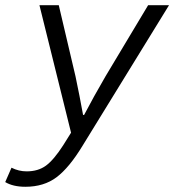

<svg xmlns="http://www.w3.org/2000/svg" viewBox="-64 -506 684 735"><path d="M33 209Q-14 209 -44 191L-20 136Q8 150 38 150Q82 150 112 128Q142 106 178 50L208 2L87 -486H161L225 -214Q241 -138 254 -66H258Q294 -135 340 -214L503 -486H583L252 52Q201 136 152.5 172.5Q104 209 33 209Z"/></svg>

Font: TypoPRO Source Code Pro
Style: Italic
Weight: 400
Italic angle: -11°
Monospace: yes
Designer: Paul D. Hunt, Teo Tuominen
Foundry: Adobe Systems Incorporated
Version: Version 1.030;PS 1.0;hotconv 1.0.84;makeotf.lib2.5.63406